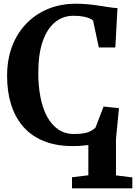

<svg xmlns="http://www.w3.org/2000/svg" viewBox="-20 -771 728 1028"><path d="M365.5 237.5V178L453 167.5V5.5Q436 8 415.2 9.5Q394.5 11 368 11Q281.5 11 215.8 -15.2Q150 -41.5 106 -91Q62 -140.5 40 -209.8Q18 -279 18 -364.5Q18 -453.5 45.5 -524.8Q73 -596 122.8 -646.5Q172.5 -697 239.2 -724Q306 -751 385 -751Q421 -751 451.8 -748Q482.5 -745 509.5 -740.8Q536.5 -736.5 561 -732.8Q585.5 -729 609 -727.5L597.5 -517H509L478.5 -660.5Q472.5 -667.5 458.2 -673.2Q444 -679 422.5 -682.8Q401 -686.5 372 -686.5Q317.5 -686.5 275.2 -652.5Q233 -618.5 209 -550.5Q185 -482.5 185 -380.5Q185 -311 196.5 -251.2Q208 -191.5 231.8 -147.2Q255.5 -103 291.8 -78.2Q328 -53.5 376.5 -53.5Q410.5 -53.5 432.2 -58Q454 -62.5 467.5 -70.2Q481 -78 491 -87L534.5 -200.5L617 -192L601 -27V168L688.5 179V237.5Z"/></svg>

Font: Merriweather 20pt
Style: Bold
Weight: 700
Version: Version 2.100